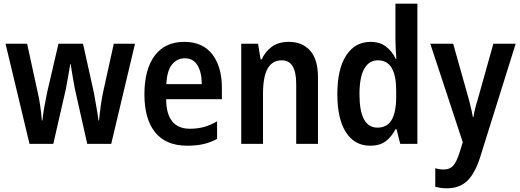

<svg xmlns="http://www.w3.org/2000/svg" viewBox="-20 -780 2819 1041"><path d="M386 -298Q380 -330 373.5 -367.5Q367 -405 363 -433H361Q356 -403 349.5 -365Q343 -327 337 -297L269 0H140L10 -543H127L183 -286Q192 -249 198 -207Q204 -165 207 -127H210Q213 -159 220.5 -201.5Q228 -244 236 -281L297 -543H430L489 -278Q496 -238 503 -198Q510 -158 514 -127H517Q521 -168 526.5 -208Q532 -248 540 -285L597 -543H712L583 0H453Z M979 -553Q1079 -553 1131 -485.5Q1183 -418 1183 -305V-242H881Q881 -164 913 -123Q945 -82 1009 -82Q1050 -82 1084 -91Q1118 -100 1157 -122V-27Q1123 -8 1084 1Q1045 10 995 10Q880 10 821.5 -62Q763 -134 763 -269Q763 -403 818.5 -478Q874 -553 979 -553ZM982 -464Q940 -464 912.5 -430Q885 -396 882 -324H1074Q1074 -387 1051 -425.5Q1028 -464 982 -464Z M1546 -553Q1619 -553 1661.5 -505.5Q1704 -458 1704 -361V0H1586V-325Q1586 -453 1508 -453Q1457 -453 1431.5 -409Q1406 -365 1406 -271V0H1288V-543H1379L1393 -458H1399Q1417 -499 1453 -526Q1489 -553 1546 -553Z M1987 10Q1902 10 1855.5 -63Q1809 -136 1809 -269Q1809 -406 1857 -479.5Q1905 -553 1989 -553Q2040 -553 2073.5 -527Q2107 -501 2126 -460H2129Q2127 -488 2125.5 -516Q2124 -544 2124 -567V-760H2243V0H2150L2130 -79H2124Q2105 -41 2073 -15.5Q2041 10 1987 10ZM2027 -88Q2079 -88 2103.5 -130Q2128 -172 2128 -253V-291Q2128 -369 2104 -411Q2080 -453 2028 -453Q1981 -453 1955 -407Q1929 -361 1929 -269Q1929 -88 2027 -88Z M2313 -543H2437L2524 -234Q2532 -203 2536.5 -182Q2541 -161 2544 -145H2547Q2550 -166 2555 -187Q2560 -208 2568 -233L2655 -543H2776L2585 67Q2556 160 2513.5 200.5Q2471 241 2402 241Q2383 241 2368.5 238.5Q2354 236 2340 233V132Q2362 139 2386 139Q2419 139 2437.5 118Q2456 97 2473 43L2489 -9Z"/></svg>

Font: Noto Sans Hebrew Condensed SemiBold
Style: Regular
Weight: 600
Width: 3
Designer: Ben Nathan
Foundry: Google LLC
Version: Version 3.001; ttfautohint (v1.8.4.7-5d5b)